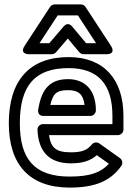

<svg xmlns="http://www.w3.org/2000/svg" viewBox="-20 -811 598 871"><path d="M291 -502C426.5 -502 490 -427.4 490 -285V-248H175C161.9 -248 149.3 -237.5 150 -221.9C154.3 -125.5 200.7 -70 302 -70C350.9 -70 389.1 -80.3 419.2 -107L474 -68C437.4 -28.2 388.1 -10 296 -10C137.4 -10 70 -87.6 70 -252C70 -425.7 140.9 -502 291 -502ZM291 -552C113.1 -552 20 -444.9 20 -252C20 -67.5 110.6 40 296 40C408.9 40 481 11.6 530.4 -58.6C537.5 -68.6 536.1 -85.1 524.5 -93.4L430.5 -160.4C421 -167.1 405.2 -166.4 396.6 -155.7C376.2 -130.5 352.7 -120 302 -120C232.7 -120 210.8 -141.2 202.4 -198H515C525.7 -198 540 -207.9 540 -223V-285C540 -447.4 454.8 -552 291 -552ZM415 -310C415 -397.1 370.4 -452 288 -452C192.6 -452 165.7 -388.1 153.3 -314.1C152.1 -306.7 151.4 -285 178 -285H390C405.1 -285 415 -299.3 415 -310ZM363.5 -335H208.4C220.1 -382.8 233 -402 288 -402C336.1 -402 356.9 -384.2 363.5 -335ZM370.7 -615 307.2 -691C302.4 -696.8 286.4 -711.5 269 -691.3L203.5 -615H159.2L241.5 -741H333.5L415.8 -615ZM339.8 -574C344.3 -568.6 351.6 -565 359 -565H462C510.3 -565 482.9 -603.7 482.9 -603.7L367.9 -779.7C363.6 -786.3 355.5 -791 347 -791H228C220.1 -791 211.7 -786.8 207.1 -779.7L92.1 -603.7C65.6 -563.2 113 -565 113 -565H215C221.8 -565 229.2 -568.2 234 -573.7L287.7 -636.3Z"/></svg>

Font: Fog Sans
Style: Outline
Weight: 700
Foundry: Intel Corporation
Version: Version 1.00